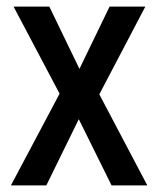

<svg xmlns="http://www.w3.org/2000/svg" viewBox="-20 -560 478 580"><path d="M160 -277 21 -540H129L220 -352L311 -540H419L280 -275L425 0H317L218 -200L120 0H13Z"/></svg>

Font: Noto Sans Khmer Condensed Medium
Style: Regular
Weight: 500
Width: 3
Designer: Danh Hong and the Monotype Design Team
Foundry: Monotype Imaging Inc.
Version: Version 2.004; ttfautohint (v1.8.4.7-5d5b)